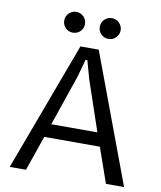

<svg xmlns="http://www.w3.org/2000/svg" viewBox="-96 -973 878 1049"><g transform="rotate(10 343.0 -448.5)"><path d="M496.1 -194.3H187.5L120.6 0H30.3L296.4 -715.3H397.9L664.6 0H564ZM469.2 -269 374.5 -548.3 346.7 -647.9H336.9L309.1 -548.3L213.4 -269ZM184.6 -839.4Q184.6 -851.6 189 -862.1Q193.4 -872.6 201.2 -880.4Q209 -888.2 219.5 -892.8Q230 -897.5 241.7 -897.5Q253.9 -897.5 264.6 -892.8Q275.4 -888.2 283.2 -880.4Q291 -872.6 295.4 -862.1Q299.8 -851.6 299.8 -839.4Q299.8 -827.6 295.4 -817.1Q291 -806.6 283.2 -798.8Q275.4 -791 264.6 -786.6Q253.9 -782.2 241.7 -782.2Q230 -782.2 219.5 -786.6Q209 -791 201.2 -798.8Q193.4 -806.6 189 -817.1Q184.6 -827.6 184.6 -839.4ZM381.8 -839.4Q381.8 -851.6 386.2 -862.1Q390.6 -872.6 398.4 -880.4Q406.2 -888.2 416.7 -892.8Q427.2 -897.5 439.5 -897.5Q451.7 -897.5 462.2 -892.8Q472.7 -888.2 480.5 -880.4Q488.3 -872.6 492.9 -862.1Q497.6 -851.6 497.6 -839.4Q497.6 -827.6 492.9 -817.1Q488.3 -806.6 480.5 -798.8Q472.7 -791 462.2 -786.6Q451.7 -782.2 439.5 -782.2Q427.2 -782.2 416.7 -786.6Q406.2 -791 398.4 -798.8Q390.6 -806.6 386.2 -817.1Q381.8 -827.6 381.8 -839.4Z"/></g></svg>

Font: Proza Libre
Style: Regular
Weight: 400
Designer: Jasper de Waard
Foundry: Jasper de Waard
Version: Version 1.000; ttfautohint (v1.4.1.8-43bc)